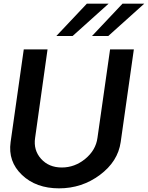

<svg xmlns="http://www.w3.org/2000/svg" viewBox="-20 -1020 809 1050"><path d="M455 -1000H574L377 -823H288ZM650 -1000H769L572 -823H483ZM303 10Q177 10 100 -63.5Q23 -137 38 -243L110 -750H240L172 -266Q162 -199 204.5 -151.5Q247 -104 318 -104Q389 -104 446.5 -151.5Q504 -199 513 -266L582 -750H712L640 -243Q625 -137 526.5 -63.5Q428 10 303 10Z"/></svg>

Font: Oakes Grotesk
Style: Bold Italic
Weight: 600
Italic angle: -8°
Designer: Samuel Oakes
Foundry: Samuel Oakes
Version: Version 1.000;PS 001.000;hotconv 1.0.88;makeotf.lib2.5.64775